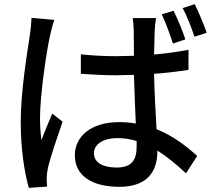

<svg xmlns="http://www.w3.org/2000/svg" viewBox="-20 -852 1040 926"><path d="M242 -756 132 -766C131 -739 128 -708 124 -683C112 -603 80 -412 80 -264C80 -128 99 -16 119 54L207 48C206 35 206 20 205 10C205 -2 207 -22 210 -36C220 -87 256 -189 282 -265L232 -304C216 -266 195 -217 180 -176C175 -213 173 -247 173 -283C173 -390 203 -598 221 -679C225 -697 235 -738 242 -756ZM817 -800 760 -783C779 -743 800 -686 814 -642L874 -662C861 -702 836 -763 817 -800ZM919 -832 861 -813C882 -775 903 -719 918 -675L977 -694C963 -734 938 -794 919 -832ZM639 -172V-145C639 -81 616 -44 542 -44C478 -44 433 -67 433 -113C433 -157 479 -186 546 -186C578 -186 609 -181 639 -172ZM733 -765H620C623 -746 625 -718 625 -701L626 -583L541 -581C482 -581 427 -584 370 -590V-496C429 -492 483 -489 541 -489L626 -491C628 -413 632 -326 635 -256C610 -261 583 -263 554 -263C420 -263 341 -195 341 -103C341 -7 420 49 556 49C695 49 739 -30 739 -122V-126C785 -97 830 -60 877 -16L931 -100C881 -145 817 -196 735 -229C731 -305 725 -396 723 -496C781 -500 837 -507 889 -515V-612C838 -602 782 -594 723 -589C724 -635 725 -678 726 -703C727 -723 729 -745 733 -765Z"/></svg>

Font: Noto Sans CJK TC Medium
Style: Regular
Weight: 500
Designer: Ryoko NISHIZUKA 西塚涼子 (kana, bopomofo & ideographs); Paul D. Hunt (Latin, Greek & Cyrillic); Sandoll Communications 산돌커뮤니
Foundry: Adobe
Version: Version 2.004;hotconv 1.0.118;makeotfexe 2.5.65603